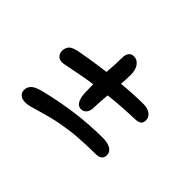

<svg xmlns="http://www.w3.org/2000/svg" viewBox="-113 -816 926 926"><g transform="rotate(45 350.0 -353.5)"><path d="M131.8 -353Q107.4 -348.6 93.8 -360.4Q80.1 -372.1 80.1 -392.1Q81.1 -414.6 94 -427.2Q106.9 -439.9 146 -446.8Q234.4 -462.4 304.2 -471.2Q309.1 -536.1 309.1 -574.2Q309.1 -593.3 318.1 -605.7Q327.1 -618.2 344.2 -618.2Q367.2 -618.2 382.1 -598.4Q397 -578.6 397 -543Q397 -514.6 394 -480Q477.1 -487.8 541 -487.8Q568.8 -487.8 586.4 -474.6Q604 -461.4 604 -440.9Q604 -424.3 594.2 -416Q584.5 -407.7 562 -407.2Q467.3 -404.3 388.2 -395Q382.8 -335.9 382.8 -310.1Q382.8 -282.7 371.6 -269.8Q360.4 -256.8 344.2 -256.8Q307.1 -256.8 301.8 -323.2Q300.8 -344.2 300.8 -383.8Q238.3 -375 131.8 -353ZM163.1 -94.2Q124 -84.5 104 -95.2Q84 -106 84 -128.9Q84 -147.5 97.7 -161.9Q111.3 -176.3 149.9 -186Q339.8 -233.9 517.1 -233.9Q551.3 -233.9 570.6 -221.7Q589.8 -209.5 589.8 -189Q589.8 -171.4 578.9 -162.6Q567.9 -153.8 543 -153.8Q507.3 -153.8 474.1 -152.1Q440.9 -150.4 416.5 -148.7Q392.1 -147 362.3 -142.1Q332.5 -137.2 317.6 -134.8Q302.7 -132.3 274.2 -125Q245.6 -117.7 237.1 -115.5Q228.5 -113.3 198.5 -104.5Q168.5 -95.7 163.1 -94.2Z"/></g></svg>

Font: Shantell Sans Irregular Bouncy
Style: Regular
Weight: 400
Designer: Stephen Nixon, Anya Danilova, Shantell Martin
Foundry: Arrow Type
Version: Version 1.006;[9816181b4]